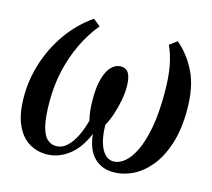

<svg xmlns="http://www.w3.org/2000/svg" viewBox="-108 -882 1129 1022"><g transform="rotate(15 457.0 -371.0)"><path d="M229.5 11Q174.5 11 130.5 -16.8Q86.5 -44.5 60.8 -103.8Q35 -163 35 -256Q35 -351 64.8 -443.5Q94.5 -536 150.8 -615.5Q207 -695 288 -751.5L327.5 -720Q278 -660 243.8 -587.5Q209.5 -515 191.5 -434.5Q173.5 -354 173.5 -268Q173.5 -180.5 185.2 -132Q197 -83.5 218.5 -64Q240 -44.5 268.5 -44.5Q300 -44.5 326 -68Q352 -91.5 372 -131.2Q392 -171 405 -221.5Q397.5 -249 395 -277.5Q392.5 -306 392.5 -339.5Q392.5 -407.5 405.8 -452.8Q419 -498 441.8 -520.8Q464.5 -543.5 493 -543.5Q522.5 -543.5 536.5 -519.8Q550.5 -496 550.5 -443Q550.5 -409.5 542.5 -368.5Q534.5 -327.5 521.5 -288.5Q508.5 -249.5 492.5 -221.5Q493.5 -164 505.2 -124.8Q517 -85.5 537.2 -65Q557.5 -44.5 584.5 -44.5Q614 -44.5 644 -68.5Q674 -92.5 698.8 -143.5Q723.5 -194.5 738.5 -274.2Q753.5 -354 753.5 -466Q753.5 -555.5 741.5 -616.5Q729.5 -677.5 709 -720.5L749.5 -751.5Q814 -697.5 853.2 -616.5Q892.5 -535.5 892.5 -411Q892.5 -302 866.5 -222.2Q840.5 -142.5 798 -90.8Q755.5 -39 703.5 -14Q651.5 11 598.5 11Q533.5 11 491.8 -30.5Q450 -72 441 -157.5Q405.5 -72.5 349.2 -30.8Q293 11 229.5 11Z"/></g></svg>

Font: Merriweather 20pt SemiBold
Style: Italic
Weight: 600
Italic angle: -7.8°
Version: Version 2.101